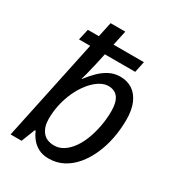

<svg xmlns="http://www.w3.org/2000/svg" viewBox="-183 -873 917 997"><g transform="rotate(30 275.5 -375.0)"><path d="M258 10Q224 10 198.5 -3Q173 -16 156 -37Q139 -58 129 -82H124L92 0H26L154 -605H87L102 -671H168L187 -760H275L256 -671H438L424 -605H242Q235 -570 226 -532Q217 -494 210 -466.5Q203 -439 200 -436H204Q227 -466 252 -490.5Q277 -515 306.5 -530Q336 -545 371 -545Q412 -545 443 -525Q474 -505 491.5 -465Q509 -425 509 -366Q509 -308 498 -252.5Q487 -197 465.5 -149.5Q444 -102 413.5 -66Q383 -30 344 -10Q305 10 258 10ZM250 -63Q280 -63 306 -80Q332 -97 353 -126.5Q374 -156 388.5 -195Q403 -234 411 -277.5Q419 -321 419 -366Q419 -419 399.5 -445.5Q380 -472 341 -472Q320 -472 298 -460.5Q276 -449 255.5 -428.5Q235 -408 217 -380Q199 -352 185.5 -318Q172 -284 164.5 -246.5Q157 -209 157 -169Q157 -122 180 -92.5Q203 -63 250 -63Z"/></g></svg>

Font: Noto Sans Display
Style: Italic
Weight: 400
Italic angle: -12°
Designer: Monotype Design Team
Foundry: Monotype Imaging Inc.
Version: Version 2.003